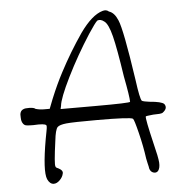

<svg xmlns="http://www.w3.org/2000/svg" viewBox="-51 -708 757 797"><g transform="rotate(-5 327.5 -309.5)"><path d="M405.3 -657.2Q420.9 -662.1 431.6 -652.3Q454.1 -645.5 467.8 -612.3Q485.4 -572.3 516.6 -360.4Q527.3 -280.3 535.2 -271.5Q542 -267.6 566.4 -264.6Q616.2 -260.7 627 -250Q640.6 -231.4 616.2 -213.9Q609.4 -210 577.1 -210Q545.9 -207 545.9 -205.1Q543 -196.3 568.4 -89.8Q583 -32.2 584.5 -9.8Q585.9 12.7 577.1 24.4Q569.3 33.2 557.1 29.3Q544.9 25.4 541 10.7L540 3.9Q538.1 -2 536.1 -12.7Q534.2 -23.4 532.2 -31.2Q525.4 -82 511.2 -139.2Q497.1 -196.3 492.2 -200.2Q482.4 -208 341.8 -208Q243.2 -208 214.8 -205.1Q186.5 -202.1 177.7 -193.4Q168 -182.6 163.1 -137.7Q149.4 -39.1 154.3 -31.2Q154.3 -26.4 165 -22.5Q186.5 -11.7 181.6 2Q178.7 15.6 166.5 27.8Q154.3 40 141.6 40Q125 40 115.2 18.6Q100.6 -15.6 124 -148.4Q126 -162.1 129.9 -179.7Q134.8 -204.1 130.9 -205.1Q125 -212.9 78.1 -210Q45.9 -210 42 -213.9Q28.3 -222.7 28.3 -246.1Q25.4 -272.5 42 -279.3Q48.8 -283.2 67.9 -282.7Q86.9 -282.2 92.8 -276.4Q109.4 -271.5 127 -271.5H151.4L167 -311.5Q191.4 -371.1 216.8 -418.9Q258.8 -499 310.5 -574.2Q360.4 -644.5 405.3 -657.2ZM409.2 -612.3Q393.6 -625 379.9 -619.1Q370.1 -610.4 341.8 -567.4Q287.1 -482.4 244.6 -396.5Q202.1 -310.5 199.2 -279.3L196.3 -266.6H338.9Q486.3 -266.6 486.3 -271.5Q486.3 -293 469.7 -378.9Q452.1 -496.1 439 -548.3Q425.8 -600.6 409.2 -612.3Z"/></g></svg>

Font: JasonHandwriting2
Style: Regular
Weight: 400
Version: Version 1.05.10